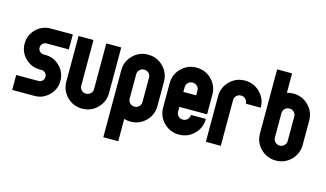

<svg xmlns="http://www.w3.org/2000/svg" viewBox="-85 -856 2163 1272"><g transform="rotate(15 996.0 -220.0)"><path d="M172.4 0H19.5V-102.5H172.4Q188 -102.5 199 -113.5Q210 -124.5 210 -140.1Q210 -155.8 199 -167Q188 -178.2 172.4 -178.2H159.7Q102.1 -178.2 60.8 -219.2Q19.5 -260.3 19.5 -318.4Q19.5 -376.5 60.8 -417.7Q102.1 -459 159.7 -459H312.5V-356.4H159.7Q144 -356.4 133.1 -345.2Q122.1 -334 122.1 -318.4Q122.1 -302.7 133.1 -291.7Q144 -280.8 159.7 -280.8H172.4Q230 -280.8 271.2 -239.5Q312.5 -198.2 312.5 -140.1Q312.5 -82 271.2 -41Q230 0 172.4 0Z M351.6 -146.5V-459H454.1V-146.5Q454.1 -127.9 466.8 -115.2Q479.5 -102.5 498 -102.5Q516.6 -102.5 529.3 -115.2Q542 -127.9 542 -146.5V-459H644.5V-146.5Q644.5 -85.4 601.8 -42.7Q559.1 0 498 0Q437 0 394.3 -42.7Q351.6 -85.4 351.6 -146.5Z M786.1 -312.5V-146.5Q786.1 -127.9 798.8 -115.2Q811.5 -102.5 830.1 -102.5Q848.6 -102.5 861.3 -115.2Q874 -127.9 874 -146.5V-312.5Q874 -331.1 861.3 -343.8Q848.6 -356.4 830.1 -356.4Q811.5 -356.4 798.8 -343.8Q786.1 -331.1 786.1 -312.5ZM976.6 -312.5V-146.5Q976.6 -85.4 933.8 -42.7Q891.1 0 830.1 0Q806.6 0 786.1 -6.3V146.5H683.6V-312.5Q683.6 -373.5 726.3 -416.3Q769 -459 830.1 -459Q891.1 -459 933.8 -416.3Q976.6 -373.5 976.6 -312.5Z M1118.2 -312.5V-280.8H1206.1V-312.5Q1206.1 -331.1 1193.4 -343.8Q1180.7 -356.4 1162.1 -356.4Q1143.6 -356.4 1130.9 -343.8Q1118.2 -331.1 1118.2 -312.5ZM1015.6 -146.5V-312.5Q1015.6 -373.5 1058.3 -416.3Q1101.1 -459 1162.1 -459Q1223.1 -459 1265.9 -416.3Q1308.6 -373.5 1308.6 -312.5V-178.2H1118.2V-146.5Q1118.2 -127.9 1130.9 -115.2Q1143.6 -102.5 1162.1 -102.5Q1180.7 -102.5 1193.4 -115.2Q1206.1 -127.9 1206.1 -146.5H1308.6Q1308.6 -85.4 1265.9 -42.7Q1223.1 0 1162.1 0Q1101.1 0 1058.3 -42.7Q1015.6 -85.4 1015.6 -146.5Z M1450.2 -312.5V0H1347.7V-312.5Q1347.7 -373.5 1390.4 -416.3Q1433.1 -459 1494.1 -459Q1555.2 -459 1597.9 -416.3Q1640.6 -373.5 1640.6 -312.5H1538.1Q1538.1 -331.1 1525.4 -343.8Q1512.7 -356.4 1494.1 -356.4Q1475.6 -356.4 1462.9 -343.8Q1450.2 -331.1 1450.2 -312.5Z M1782.2 -312.5V-146.5Q1782.2 -127.9 1794.9 -115.2Q1807.6 -102.5 1826.2 -102.5Q1844.7 -102.5 1857.4 -115.2Q1870.1 -127.9 1870.1 -146.5V-312.5Q1870.1 -331.1 1857.4 -343.8Q1844.7 -356.4 1826.2 -356.4Q1807.6 -356.4 1794.9 -343.8Q1782.2 -331.1 1782.2 -312.5ZM1679.7 -585.9H1782.2V-452.6Q1802.7 -459 1826.2 -459Q1887.2 -459 1929.9 -416.3Q1972.7 -373.5 1972.7 -312.5V-146.5Q1972.7 -85.4 1929.9 -42.7Q1887.2 0 1826.2 0Q1765.1 0 1722.4 -42.7Q1679.7 -85.4 1679.7 -146.5Z"/></g></svg>

Font: NAYAKA
Style: Regular
Weight: 400
Designer: R.S. Wihananto
Foundry: R.S. Wihananto
Version: Version 1.92